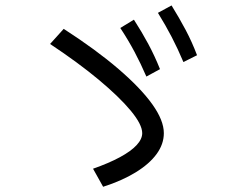

<svg xmlns="http://www.w3.org/2000/svg" viewBox="-20 -826 920 720"><path d="M328.9 -193.3Q388.9 -214.4 430 -236.7Q471.1 -258.9 492.2 -281.7Q513.3 -304.4 513.3 -326.7Q513.3 -358.9 470.6 -410.6Q427.8 -462.2 350.6 -526.7Q273.3 -591.1 167.8 -661.1L218.9 -717.8Q341.1 -638.9 424.4 -567.2Q507.8 -495.6 551.1 -435Q594.4 -374.4 594.4 -326.7Q594.4 -285.6 567.2 -248.3Q540 -211.1 488.3 -179.4Q436.7 -147.8 366.7 -125.6ZM528.9 -538.9Q507.8 -587.8 484.4 -631.7Q461.1 -675.6 431.1 -721.1L482.2 -752.2Q512.2 -705.6 536.1 -661.1Q560 -616.7 580 -566.7ZM667.8 -593.3Q646.7 -643.3 623.9 -687.2Q601.1 -731.1 572.2 -777.8L623.3 -805.6Q652.2 -758.9 676.1 -713.9Q700 -668.9 718.9 -618.9Z"/></svg>

Font: Paperlogy 4 Regular
Style: Regular
Weight: 400
Designer: redesigned by Lee Juim, glyphs from Gmarket Sans & Montserrat
Foundry: PT&
Version: Version 1.001